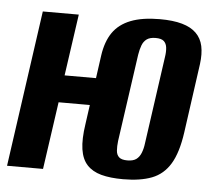

<svg xmlns="http://www.w3.org/2000/svg" viewBox="-45 -550 679 606"><g transform="rotate(5 294.5 -246.5)"><path d="M366 10.4Q325.1 10.4 296.6 2.7Q268.2 -5.1 251.5 -23.1Q234.8 -41 230 -72.7Q225.3 -104.4 232.7 -153L263.3 -372.7Q269.6 -417 289.3 -445.6Q309 -474.2 345.7 -488.6Q382.4 -503 438 -503Q480 -503 508.5 -494.9Q537 -486.8 553.5 -470.5Q570 -454.3 575.3 -429.9Q580.5 -405.5 576.2 -372.7L545.6 -153.6Q536.5 -88.9 514.9 -53.3Q493.4 -17.7 456.8 -3.6Q420.3 10.4 366 10.4ZM-2.4 0 67.6 -495H181.6L153.7 -300H290.8L279.3 -213.8H142.2L111.6 0ZM374.2 -49.9Q392.2 -49.9 402.3 -57.1Q412.3 -64.4 417.7 -77.9Q423.1 -91.5 425.1 -108.2L464.2 -385Q466.9 -402.1 465.4 -415.2Q463.9 -428.2 455.9 -435.5Q448 -442.7 429.9 -442.7Q411.9 -442.7 401.8 -435.5Q391.8 -428.2 386.9 -415.2Q382 -402.1 379.3 -385L339.9 -108.2Q337.9 -91.5 338.9 -77.9Q339.9 -64.4 348 -57.1Q356.1 -49.9 374.2 -49.9Z"/></g></svg>

Font: Alumni Sans SC Thin
Style: Italic
Weight: 100
Italic angle: -8°
Designer: Robert E. Leuschke
Foundry: Robert E. Leuschke
Version: Version 1.016